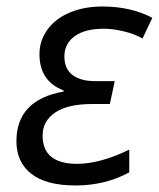

<svg xmlns="http://www.w3.org/2000/svg" viewBox="-20 -564 491 594"><path d="M176.8 -284.2Q102.1 -312.5 102.1 -396.5Q102.1 -438.5 127.2 -472.9Q152.3 -507.3 196.8 -525.6Q241.2 -543.9 296.9 -543.9Q384.8 -543.9 451.2 -508.8L420.9 -444.8Q397.9 -458.5 363.8 -466.8Q329.6 -475.1 300.8 -475.1Q242.7 -475.1 210.9 -451.9Q179.2 -428.7 179.2 -389.6Q179.2 -350.6 204.6 -331.8Q230 -313 273.9 -313H335L319.8 -242.2H265.1Q189.5 -242.2 150.6 -215.8Q111.8 -189.5 111.8 -144.5Q111.8 -57.6 217.8 -57.1Q289.6 -57.1 379.9 -101.1V-30.8Q305.2 9.8 213.9 9.8Q122.6 9.8 76.7 -26.4Q30.8 -62.5 30.8 -127Q30.8 -254.9 176.8 -280.8Z"/></svg>

Font: OpenSans-Italic
Style: Italic
Weight: 400
Italic angle: -12°
Foundry: Ascender Corporation
Version: Version 1.10